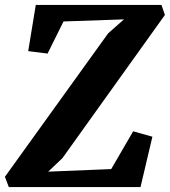

<svg xmlns="http://www.w3.org/2000/svg" viewBox="-36 -763 692 783"><path d="M0 0 -16 -42 405 -627 469.5 -684 223 -675.5 158 -544.5 79 -554.5 110 -743H622.5L636.5 -702L218.5 -118L160.5 -63L417.5 -73.5L507 -227.5L585.5 -205.5L537 0Z"/></svg>

Font: Merriweather ExtraBold
Style: Italic
Weight: 800
Italic angle: -7.8°
Version: Version 2.101